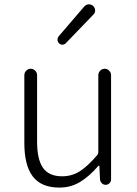

<svg xmlns="http://www.w3.org/2000/svg" viewBox="-20 -849 630 882"><path d="M252.9 12.7Q169.9 12.7 130.9 -38.1Q91.8 -88.9 91.8 -192.4V-503.9Q91.8 -515.6 100.6 -524.4Q109.4 -533.2 121.1 -533.2Q132.8 -533.2 141.6 -524.4Q150.4 -515.6 150.4 -503.9V-199.2Q150.4 -116.2 177.7 -77.6Q205.1 -39.1 265.6 -39.1Q309.6 -39.1 346.2 -62Q382.8 -85 427.7 -137.7Q431.6 -142.6 431.6 -150.4V-503.9Q431.6 -515.6 440.4 -524.4Q449.2 -533.2 460.9 -533.2Q472.7 -533.2 481.4 -524.4Q490.2 -515.6 490.2 -503.9V-24.4Q490.2 -14.6 482.9 -7.3Q475.6 0 465.3 0Q455.1 0 447.8 -7.3Q440.4 -14.6 439.5 -24.4L436.5 -86.9Q435.5 -87.9 434.1 -87.9Q432.6 -87.9 431.6 -86.9Q389.6 -38.1 347.2 -12.7Q304.7 12.7 252.9 12.7ZM282.2 -650.4Q276.4 -644.5 266.6 -643.6Q266.6 -643.6 266.6 -643.6Q257.8 -643.6 251 -650.4Q244.1 -657.2 244.1 -667Q244.1 -674.8 249 -681.6L367.2 -819.3Q375 -828.1 386.7 -829.1Q387.7 -829.1 388.7 -829.1Q399.4 -829.1 407.2 -822.3Q417 -813.5 417 -800.8Q417 -790 409.2 -782.2Z"/></svg>

Font: Gen Jyuu Gothic P Light
Style: Regular
Weight: 200
Designer: [Source Han Sans]
Ryoko NISHIZUKA  (kana & ideographs); Paul D. Hunt (Latin, Greek & Cyrillic); Wenlong ZHANG  (bopomofo
Version: Version 1.002.20150607